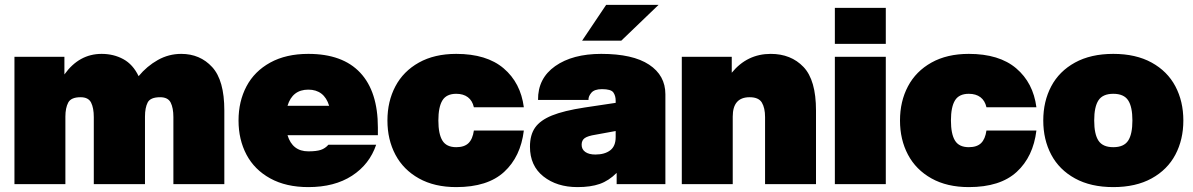

<svg xmlns="http://www.w3.org/2000/svg" viewBox="-20 -752 4871 784"><path d="M634 -355Q594 -355 583 -333.5Q572 -312 572 -276V0H363V-274Q363 -311 352 -333Q341 -355 309 -355Q270 -355 258.5 -333Q247 -311 247 -276V0H39V-520H243V-448Q303 -532 395 -532Q444 -532 483.5 -510.5Q523 -489 546 -441Q580 -482 624.5 -507Q669 -532 720 -532Q797 -532 846.5 -478Q896 -424 896 -301V0H688V-274Q688 -311 677 -333Q666 -355 634 -355Z M954 -260Q954 -338 986.5 -399.5Q1019 -461 1083.5 -496.5Q1148 -532 1239 -532Q1379 -532 1451 -455Q1523 -378 1523 -231V-200H1154Q1174 -134 1239 -134Q1272 -134 1290 -140Q1308 -146 1321 -161H1516Q1489 -81 1417.5 -34.5Q1346 12 1239 12Q1148 12 1083.5 -23.5Q1019 -59 986.5 -120.5Q954 -182 954 -260ZM1324 -320Q1314 -353 1292.5 -369.5Q1271 -386 1239 -386Q1174 -386 1154 -320Z M1562 -260Q1562 -338 1594.5 -399.5Q1627 -461 1690.5 -496.5Q1754 -532 1843 -532Q1967 -532 2036.5 -473Q2106 -414 2119 -314H1915Q1909 -341 1890.5 -355Q1872 -369 1843 -369Q1803 -369 1786.5 -342Q1770 -315 1770 -260Q1770 -205 1786.5 -178Q1803 -151 1843 -151Q1876 -151 1893 -167.5Q1910 -184 1915 -219H2119Q2106 -112 2038.5 -50Q1971 12 1843 12Q1754 12 1690.5 -23.5Q1627 -59 1594.5 -120.5Q1562 -182 1562 -260Z M2498 -46Q2466 -14 2429 -1Q2392 12 2338 12Q2254 12 2199 -31.5Q2144 -75 2144 -153Q2144 -201 2165 -231Q2186 -261 2234 -280.5Q2282 -300 2367 -313L2494 -332V-341Q2494 -361 2484.5 -374.5Q2475 -388 2438 -388Q2407 -388 2394.5 -373Q2382 -358 2383 -344H2177Q2176 -432 2247 -482Q2318 -532 2435 -532Q2564 -532 2630.5 -488Q2697 -444 2697 -367V0H2498ZM2411 -121Q2449 -121 2471.5 -138Q2494 -155 2494 -192V-217L2412 -202Q2380 -197 2367.5 -188Q2355 -179 2355 -161Q2355 -142 2370 -131.5Q2385 -121 2411 -121ZM2455 -732H2669L2517 -586H2357Z M3041 -355Q2972 -355 2972 -276V0H2764V-520H2968V-455Q3031 -532 3127 -532Q3210 -532 3261 -478.5Q3312 -425 3312 -301V0H3104V-274Q3104 -311 3091 -333Q3078 -355 3041 -355Z M3389 -520H3597V0H3389ZM3389 -720H3597V-573H3389Z M3655 -260Q3655 -338 3687.5 -399.5Q3720 -461 3783.5 -496.5Q3847 -532 3936 -532Q4060 -532 4129.5 -473Q4199 -414 4212 -314H4008Q4002 -341 3983.5 -355Q3965 -369 3936 -369Q3896 -369 3879.5 -342Q3863 -315 3863 -260Q3863 -205 3879.5 -178Q3896 -151 3936 -151Q3969 -151 3986 -167.5Q4003 -184 4008 -219H4212Q4199 -112 4131.5 -50Q4064 12 3936 12Q3847 12 3783.5 -23.5Q3720 -59 3687.5 -120.5Q3655 -182 3655 -260Z M4240 -260Q4240 -338 4272.5 -399.5Q4305 -461 4369.5 -496.5Q4434 -532 4526 -532Q4618 -532 4682.5 -496.5Q4747 -461 4779.5 -399.5Q4812 -338 4812 -260Q4812 -182 4779.5 -120.5Q4747 -59 4682.5 -23.5Q4618 12 4526 12Q4434 12 4369.5 -23.5Q4305 -59 4272.5 -120.5Q4240 -182 4240 -260ZM4526 -151Q4569 -151 4586.5 -177.5Q4604 -204 4604 -260Q4604 -316 4586.5 -342.5Q4569 -369 4526 -369Q4483 -369 4465.5 -342.5Q4448 -316 4448 -260Q4448 -204 4465.5 -177.5Q4483 -151 4526 -151Z"/></svg>

Font: Aspekta 1000
Style: Regular
Weight: 1000
Designer: Ivo Dolenc
Version: Version 2.000